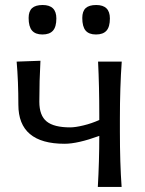

<svg xmlns="http://www.w3.org/2000/svg" viewBox="-20 -740 575 760"><path d="M147.9 -603.5Q120.1 -603.5 106.7 -619.1Q93.3 -634.8 93.3 -668.9Q93.3 -695.3 106.9 -707.8Q120.6 -720.2 148.9 -720.2Q203.1 -720.2 203.1 -667Q203.1 -633.8 189.7 -618.7Q176.3 -603.5 147.9 -603.5ZM359.9 -603.5Q332 -603.5 318.8 -619.1Q305.7 -634.8 305.7 -668.9Q305.7 -695.3 319.1 -707.8Q332.5 -720.2 360.8 -720.2Q415 -720.2 415 -667Q415 -633.8 401.6 -618.7Q388.2 -603.5 359.9 -603.5ZM461.4 0H367.2Q373 -100.6 373 -202.1Q287.6 -170.9 235.8 -170.9Q52.7 -170.9 52.7 -325.2Q52.7 -418 45.9 -496.1L140.1 -499.5Q135.7 -420.4 135.7 -337.4Q135.7 -282.7 164.6 -259.3Q193.4 -235.8 257.8 -235.8Q278.3 -235.8 310.8 -243.7Q343.3 -251.5 373 -265.1V-286.1Q373 -398.4 368.2 -496.1H461.9Q454.6 -396 454.6 -269V-219.2Q454.6 -93.8 461.4 0Z"/></svg>

Font: Commissioner Flair
Style: Regular
Weight: 400
Designer: Kostas Bartsokas
Foundry: Kostas Bartsokas
Version: Version 1.000